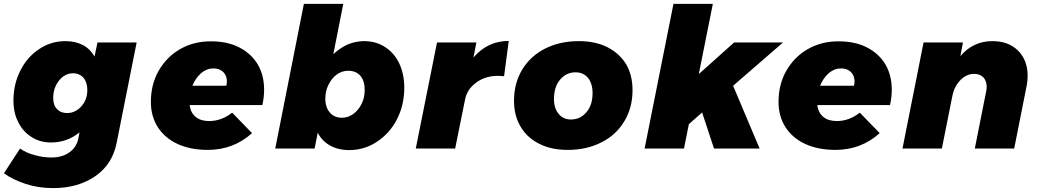

<svg xmlns="http://www.w3.org/2000/svg" viewBox="-36 -762 5346 985"><path d="M97 182C140 196 187 203 237 203C323 203 395 182 454 141C513 100 549 42 563 -32L665 -544H464L449 -472C434 -498 414 -518 389 -531C364 -544 334 -551 300 -551C251 -551 207 -538 166 -511C125 -484 92 -447 69 -401C45 -354 33 -303 33 -246C33 -204 41 -167 58 -135C74 -102 97 -77 126 -59C155 -40 189 -31 226 -31C280 -31 329 -48 372 -83L366 -52C360 -22 345 2 321 19C296 37 265 46 228 46C200 46 172 42 143 34C114 27 88 15 67 0L-16 127C16 150 54 168 97 182ZM382 -217C361 -194 337 -182 308 -182C286 -182 269 -189 256 -203C243 -216 237 -235 237 -259C237 -294 247 -324 267 -349C287 -374 311 -386 339 -386C361 -386 379 -378 392 -363C405 -348 412 -327 412 -301C412 -268 402 -240 382 -217Z M1191 -519C1150 -540 1101 -550 1046 -550C987 -550 935 -537 888 -510C841 -483 805 -446 778 -399C751 -352 738 -298 738 -239C738 -190 750 -146 774 -109C798 -72 832 -43 876 -23C920 -3 971 7 1030 7C1118 7 1194 -22 1257 -79L1155 -184C1118 -155 1079 -141 1037 -141C1008 -141 985 -148 968 -162C951 -176 940 -196 937 -223H1310C1316 -250 1319 -277 1319 -302C1319 -351 1308 -395 1286 -432C1264 -469 1232 -498 1191 -519ZM1128 -344C1128 -337 1127 -330 1125 -322H951C962 -349 977 -370 996 -387C1015 -403 1036 -411 1059 -411C1080 -411 1096 -405 1109 -393C1122 -380 1128 -364 1128 -344Z M1939 -521C1908 -541 1872 -551 1832 -551C1803 -551 1775 -545 1748 -534C1721 -522 1697 -505 1674 -484L1725 -742H1523L1376 0H1578L1594 -81C1609 -52 1631 -30 1658 -15C1685 0 1718 8 1755 8C1807 8 1855 -6 1898 -35C1941 -63 1976 -102 2001 -151C2026 -200 2038 -254 2038 -313C2038 -360 2029 -401 2012 -437C1995 -473 1970 -501 1939 -521ZM1692 -380C1710 -393 1730 -399 1751 -399C1777 -399 1798 -390 1813 -373C1828 -355 1835 -331 1835 -300C1835 -275 1830 -251 1819 -229C1808 -207 1794 -190 1776 -177C1758 -164 1739 -158 1718 -158C1692 -158 1671 -167 1656 -185C1641 -202 1633 -226 1633 -256C1633 -281 1638 -305 1649 -327C1660 -349 1674 -367 1692 -380Z M2574 -552C2502 -552 2442 -524 2393 -467L2408 -544H2206L2097 0H2299L2350 -252C2357 -287 2376 -316 2408 -339C2439 -362 2477 -373 2520 -373C2527 -373 2537 -372 2550 -371Z M3080 -520C3038 -541 2989 -551 2933 -551C2868 -551 2811 -538 2761 -513C2710 -487 2671 -451 2643 -405C2615 -358 2601 -305 2601 -245C2601 -194 2612 -150 2635 -112C2657 -74 2689 -45 2731 -24C2772 -3 2821 7 2877 7C2942 7 2999 -6 3050 -32C3100 -57 3139 -93 3167 -140C3195 -186 3209 -239 3209 -300C3209 -351 3198 -395 3176 -433C3153 -470 3121 -499 3080 -520ZM2837 -353C2858 -378 2884 -391 2917 -391C2944 -391 2965 -381 2981 -362C2996 -343 3004 -317 3004 -285C3004 -244 2994 -212 2973 -187C2952 -162 2926 -149 2893 -149C2866 -149 2845 -159 2830 -178C2814 -197 2806 -222 2806 -254C2806 -295 2816 -328 2837 -353Z M3981 -544H3730L3549 -382L3621 -742H3419L3271 0H3473L3498 -125L3566 -185L3627 0H3861L3725 -322Z M4411 -519C4370 -540 4321 -550 4266 -550C4207 -550 4155 -537 4108 -510C4061 -483 4025 -446 3998 -399C3971 -352 3958 -298 3958 -239C3958 -190 3970 -146 3994 -109C4018 -72 4052 -43 4096 -23C4140 -3 4191 7 4250 7C4338 7 4414 -22 4477 -79L4375 -184C4338 -155 4299 -141 4257 -141C4228 -141 4205 -148 4188 -162C4171 -176 4160 -196 4157 -223H4530C4536 -250 4539 -277 4539 -302C4539 -351 4528 -395 4506 -432C4484 -469 4452 -498 4411 -519ZM4348 -344C4348 -337 4347 -330 4345 -322H4171C4182 -349 4197 -370 4216 -387C4235 -403 4256 -411 4279 -411C4300 -411 4316 -405 4329 -393C4342 -380 4348 -364 4348 -344Z M5187 -502C5154 -535 5110 -551 5055 -551C4989 -551 4934 -525 4891 -474L4904 -544H4702L4594 0H4796L4850 -271C4857 -304 4871 -331 4892 -352C4913 -373 4936 -383 4961 -383C4981 -383 4997 -377 5009 -365C5020 -353 5026 -337 5026 -316C5026 -309 5025 -301 5023 -292L4965 0H5167L5231 -322C5234 -337 5236 -354 5236 -373C5236 -426 5220 -469 5187 -502Z"/></svg>

Font: Argentum Sans ExtraBold
Style: Italic
Weight: 800
Italic angle: -11.3°
Designer: Julieta Ulanovsky
Foundry: Julieta Ulanovsky
Version: Version 5.001;February 15, 2019;FontCreator 11.5.0.2425 64-b